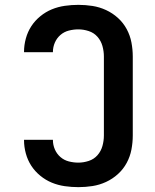

<svg xmlns="http://www.w3.org/2000/svg" viewBox="-20 -763 640 791"><path d="M303 8Q275 8 247 4Q219 0 193.5 -10.5Q168 -21 146 -39Q124 -57 109 -80Q94 -103 86.5 -130.5Q79 -158 79 -185Q79 -186 79 -186Q79 -186 79 -187H198Q198 -186 198 -186Q198 -186 198 -186Q198 -166 206 -147.5Q214 -129 229 -116Q244 -103 263.5 -98Q283 -93 303 -93Q324 -93 345.5 -100Q367 -107 381.5 -123.5Q396 -140 402 -161.5Q408 -183 408 -205V-530Q408 -552 402 -573.5Q396 -595 381.5 -611.5Q367 -628 345.5 -635Q324 -642 303 -642Q283 -642 263.5 -637Q244 -632 229 -619Q214 -606 206 -587.5Q198 -569 198 -549Q198 -549 198 -549Q198 -549 198 -548H79Q79 -549 79 -549Q79 -549 79 -550Q79 -577 86.5 -604.5Q94 -632 109 -655Q124 -678 146 -696Q168 -714 193.5 -724.5Q219 -735 247 -739Q275 -743 303 -743Q332 -743 361 -738.5Q390 -734 417 -721.5Q444 -709 466 -689Q488 -669 502 -643Q516 -617 521.5 -588Q527 -559 527 -530V-205Q527 -176 521.5 -147Q516 -118 502 -92Q488 -66 466 -46Q444 -26 417 -13.5Q390 -1 361 3.5Q332 8 303 8Z"/></svg>

Font: Zed Sans Extended
Style: Bold
Weight: 700
Width: 7
Designer: Belleve Invis
Foundry: Belleve Invis
Version: Version 1.0.0; ttfautohint (v1.8.4)